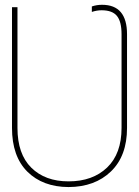

<svg xmlns="http://www.w3.org/2000/svg" viewBox="-20 -757 571 789"><path d="M261.7 11.7Q155.8 11.2 92.5 -51.5Q29.3 -114.3 29.3 -231.4V-727.5H51.8V-231.4Q51.8 -124 108.6 -67.9Q165.5 -11.7 261.7 -11.7Q360.8 -11.7 420.2 -68.6Q479.5 -125.5 479.5 -231.4V-616.2Q479.5 -668.5 460.4 -691.7Q441.4 -714.8 397.5 -714.8Q377.9 -714.8 357.4 -708V-730.5Q377.4 -737.3 399.4 -737.3Q502 -737.3 502 -616.2V-231.4Q502 -116.2 436 -52.5Q370.1 11.2 261.7 11.7Z"/></svg>

Font: Inter Display Thin
Style: Regular
Weight: 100
Designer: Rasmus Andersson
Foundry: rsms
Version: Version 4.000;git-a52131595